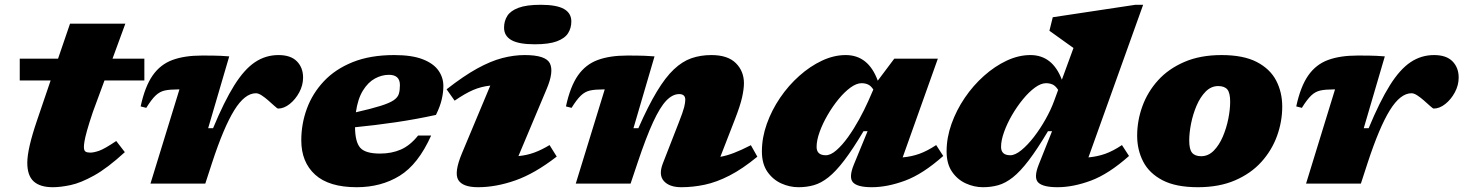

<svg xmlns="http://www.w3.org/2000/svg" viewBox="-20 -767 6113 802"><path d="M62.5 -431V-522H222.5L272.5 -668H503.5L450 -522H583V-431H416.5L368 -299.5Q351.5 -250.5 343.5 -221.5Q335.5 -192.5 333 -177.2Q330.5 -162 330.5 -153.5Q330.5 -138 337.2 -133.8Q344 -129.5 357 -129.5Q371.5 -129.5 394 -137.2Q416.5 -145 465.5 -178L501.5 -131.5Q429 -65 373.2 -34Q317.5 -3 275.2 6Q233 15 200.5 15Q147.5 15 120.8 -9.2Q94 -33.5 94 -87Q94 -145.5 135.5 -266.5L191.5 -431Z M729.5 -393.5H722Q689.5 -393.5 668.5 -389Q647.5 -384.5 630.2 -368.2Q613 -352 591 -316.5L567.5 -322.5Q585.5 -406 617.8 -452Q650 -498 700.5 -516.5Q751 -535 823 -535Q851 -535 869 -534.8Q887 -534.5 902.5 -533.8Q918 -533 937.5 -531.5L849.5 -231.5H870Q916.5 -343.5 958.5 -410.5Q1000.5 -477.5 1045 -507.2Q1089.5 -537 1143 -537Q1194.5 -537 1220.2 -510.8Q1246 -484.5 1246 -443Q1246 -411 1230 -381.2Q1214 -351.5 1190 -332.5Q1166 -313.5 1141.5 -313.5Q1138.5 -313.5 1125.8 -325Q1113 -336.5 1100 -348Q1087 -359.5 1073.2 -368.5Q1059.5 -377.5 1049 -377.5Q1002.5 -377.5 958.5 -306.5Q914.5 -235.5 866 -87.5L837.5 0H608.5Z M1781 -201Q1727 -80.5 1649.5 -32.8Q1572 15 1470 15Q1354 15 1296.2 -37.5Q1238.5 -90 1238.5 -181Q1238.5 -249.5 1261.8 -313Q1285 -376.5 1332.5 -427.2Q1380 -478 1453.2 -507.5Q1526.5 -537 1627 -537Q1700.5 -537 1745.5 -519.5Q1790.5 -502 1811.2 -472.8Q1832 -443.5 1832 -407.5Q1832 -381.5 1825.2 -352Q1818.5 -322.5 1801 -287Q1719 -269 1632.2 -256.2Q1545.5 -243.5 1463 -235.5Q1463.5 -173.5 1485 -149.5Q1506.5 -125.5 1567.5 -125.5Q1616 -125.5 1654.8 -142.5Q1693.5 -159.5 1726.5 -201ZM1604.5 -454.5Q1574.5 -454.5 1545.8 -438.8Q1517 -423 1495.8 -388.5Q1474.5 -354 1466.5 -298Q1532.5 -313 1569.8 -324.8Q1607 -336.5 1624.2 -348.2Q1641.5 -360 1646 -375Q1650.5 -390 1650.5 -411.5Q1650.5 -454.5 1604.5 -454.5Z M2085.5 -651.5Q2085.5 -679 2099 -700.5Q2112.5 -722 2146 -734.5Q2179.5 -747 2238.5 -747Q2305 -747 2335.8 -729.5Q2366.5 -712 2366.5 -677.5Q2366.5 -650 2353 -628.5Q2339.5 -607 2306.2 -594.5Q2273 -582 2213.5 -582Q2147 -582 2116.2 -599.5Q2085.5 -617 2085.5 -651.5ZM1909.5 -126.5 2028 -409.5Q1990 -405.5 1956.2 -391Q1922.5 -376.5 1879 -346.5L1845.5 -394Q1916.5 -449.5 1973.2 -480.8Q2030 -512 2078.2 -524.5Q2126.5 -537 2172 -537Q2260 -537 2277 -502.2Q2294 -467.5 2263.5 -395.5L2145.5 -115Q2181.5 -118.5 2212 -129.8Q2242.5 -141 2275.5 -161L2305.5 -113Q2214 -42 2132.8 -13.5Q2051.5 15 1977 15Q1912.5 15 1894.2 -15.5Q1876 -46 1909.5 -126.5Z M2367.5 -316.5 2344 -322.5Q2362 -406 2394.2 -452Q2426.5 -498 2477 -516.5Q2527.5 -535 2599.5 -535Q2622.5 -535 2639 -534.8Q2655.5 -534.5 2672.8 -534Q2690 -533.5 2714 -531.5L2626 -231.5H2646.5Q2687.5 -324.5 2723.5 -384.2Q2759.5 -444 2794.8 -477.2Q2830 -510.5 2868.2 -523.8Q2906.5 -537 2951.5 -537Q3020 -537 3053.8 -503.2Q3087.5 -469.5 3087.5 -419.5Q3087.5 -395.5 3079.8 -360.5Q3072 -325.5 3050 -269L2989 -112Q3015 -116.5 3045.2 -128Q3075.5 -139.5 3116.5 -160.5L3143.5 -112.5Q3081.5 -61.5 3027.5 -33.8Q2973.5 -6 2924 4.5Q2874.5 15 2826 15Q2776 15 2753 -10.8Q2730 -36.5 2749 -85L2815.5 -255.5Q2833 -300 2837.8 -319.2Q2842.5 -338.5 2842.5 -350.5Q2842.5 -374 2817 -374Q2789.5 -374 2763.2 -346.8Q2737 -319.5 2708 -256.8Q2679 -194 2643 -86.5L2614 0H2385L2506 -393.5H2498.5Q2466 -393.5 2445 -389Q2424 -384.5 2406.8 -368.2Q2389.5 -352 2367.5 -316.5Z M3547 -80.5 3604 -219H3587Q3542 -143.5 3506.5 -97Q3471 -50.5 3440.2 -26.2Q3409.5 -2 3379.5 6.5Q3349.5 15 3315.5 15Q3278 15 3243 -1Q3208 -17 3185.2 -50Q3162.5 -83 3162.5 -134.5Q3162.5 -192 3183 -249.5Q3203.5 -307 3238.5 -358.5Q3273.5 -410 3318.8 -450.2Q3364 -490.5 3413.8 -513.8Q3463.5 -537 3512.5 -537Q3607.5 -537 3646.5 -430L3715.5 -522H3897.5L3750.5 -109.5Q3788 -113 3820.2 -124.5Q3852.5 -136 3890.5 -161L3920 -115.5Q3835 -40 3760.8 -12.5Q3686.5 15 3621.5 15Q3561 15 3542.8 -5.5Q3524.5 -26 3547 -80.5ZM3391 -153.5Q3391 -118.5 3429.5 -118.5Q3450 -118.5 3474.2 -139.8Q3498.5 -161 3522.8 -195Q3547 -229 3568.8 -268.5Q3590.5 -308 3606.5 -344L3628 -393Q3617.5 -409 3605.5 -414.2Q3593.5 -419.5 3579 -419.5Q3557.5 -419.5 3532.2 -401Q3507 -382.5 3482.2 -352.2Q3457.5 -322 3436.8 -286.2Q3416 -250.5 3403.5 -215.5Q3391 -180.5 3391 -153.5Z M4696 -115.5Q4611 -40 4536.8 -12.5Q4462.5 15 4397.5 15Q4337 15 4317 -4.5Q4297 -24 4318.5 -78.5L4374.5 -219H4357.5Q4312.5 -143.5 4277 -97Q4241.5 -50.5 4210.8 -26.2Q4180 -2 4150 6.5Q4120 15 4086 15Q4049 15 4014 -1Q3979 -17 3956.5 -50Q3934 -83 3934 -134.5Q3934 -192 3954.5 -249.5Q3975 -307 4010 -358.5Q4045 -410 4090.2 -450.2Q4135.5 -490.5 4185.2 -513.8Q4235 -537 4284 -537Q4376.5 -537 4415.5 -434L4464 -566.5L4363.5 -638.5L4377.5 -695L4722.5 -747H4755L4526.5 -109.5Q4564 -113 4596.5 -124.5Q4629 -136 4666.5 -161ZM4161.5 -153.5Q4161.5 -118.5 4200 -118.5Q4220.5 -118.5 4246.5 -139.8Q4272.5 -161 4298.8 -195Q4325 -229 4347.2 -268.5Q4369.5 -308 4383 -345L4400 -391.5Q4389 -408.5 4376.8 -414Q4364.5 -419.5 4349.5 -419.5Q4328 -419.5 4302.8 -401Q4277.5 -382.5 4252.8 -352.2Q4228 -322 4207.2 -286.2Q4186.5 -250.5 4174 -215.5Q4161.5 -180.5 4161.5 -153.5Z M5082.5 -537Q5174 -537 5229.8 -508Q5285.5 -479 5310.8 -430.2Q5336 -381.5 5336 -322Q5336 -259 5314.2 -199Q5292.5 -139 5249 -90.8Q5205.5 -42.5 5139.2 -13.8Q5073 15 4983.5 15Q4892 15 4836.2 -14Q4780.5 -43 4755.2 -92Q4730 -141 4730 -200Q4730 -263 4751.8 -323Q4773.5 -383 4817 -431.2Q4860.5 -479.5 4927 -508.2Q4993.5 -537 5082.5 -537ZM4997.5 -114.5Q5027 -114.5 5049.8 -137.5Q5072.5 -160.5 5087.8 -196.2Q5103 -232 5110.8 -271Q5118.5 -310 5118.5 -342Q5118.5 -379 5106.8 -393.2Q5095 -407.5 5068.5 -407.5Q5039 -407.5 5016.2 -384.5Q4993.5 -361.5 4978.2 -325.8Q4963 -290 4955.2 -251Q4947.5 -212 4947.5 -180Q4947.5 -143 4959.5 -128.8Q4971.5 -114.5 4997.5 -114.5Z M5556.5 -393.5H5549Q5516.5 -393.5 5495.5 -389Q5474.5 -384.5 5457.2 -368.2Q5440 -352 5418 -316.5L5394.5 -322.5Q5412.5 -406 5444.8 -452Q5477 -498 5527.5 -516.5Q5578 -535 5650 -535Q5678 -535 5696 -534.8Q5714 -534.5 5729.5 -533.8Q5745 -533 5764.5 -531.5L5676.5 -231.5H5697Q5743.5 -343.5 5785.5 -410.5Q5827.5 -477.5 5872 -507.2Q5916.5 -537 5970 -537Q6021.5 -537 6047.2 -510.8Q6073 -484.5 6073 -443Q6073 -411 6057 -381.2Q6041 -351.5 6017 -332.5Q5993 -313.5 5968.5 -313.5Q5965.5 -313.5 5952.8 -325Q5940 -336.5 5927 -348Q5914 -359.5 5900.2 -368.5Q5886.5 -377.5 5876 -377.5Q5829.5 -377.5 5785.5 -306.5Q5741.5 -235.5 5693 -87.5L5664.5 0H5435.5Z"/></svg>

Font: Newsreader 6pt ExtraBold
Style: Italic
Weight: 800
Italic angle: -17°
Designer: Hugues Gentile
Foundry: Production Type
Version: Version 1.003; ttfautohint (v1.8.3)